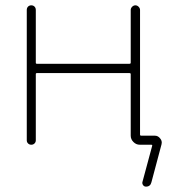

<svg xmlns="http://www.w3.org/2000/svg" viewBox="-20 -567 651 725"><path d="M507.8 -20.5Q494.1 -20.5 483.9 -30.8Q473.6 -41 473.6 -54.7V-287.1Q473.6 -291 468.8 -291H119.1Q115.2 -291 115.2 -287.1V-37.1Q115.2 -30.3 110.4 -25.4Q105.5 -20.5 98.1 -20.5Q90.8 -20.5 85.9 -25.4Q81.1 -30.3 81.1 -37.1V-529.3Q81.1 -537.1 85.9 -542Q90.8 -546.9 98.1 -546.9Q105.5 -546.9 110.4 -542Q115.2 -537.1 115.2 -529.3V-330.1Q115.2 -326.2 119.1 -326.2H468.8Q473.6 -326.2 473.6 -330.1V-529.3Q473.6 -536.1 479 -541.5Q484.4 -546.9 491.2 -546.9Q498 -546.9 503.4 -541.5Q508.8 -536.1 508.8 -529.3V-58.6Q508.8 -54.7 513.7 -54.7H564.5Q577.1 -54.7 585 -43.9Q590.8 -37.1 590.8 -28.3Q590.8 -25.4 589.8 -21.5L551.8 121.1Q547.9 137.7 531.2 137.7Q524.4 137.7 520.5 132.3Q516.6 127 517.6 121.1L554.7 -16.6Q555.7 -20.5 550.8 -20.5Z"/></svg>

Font: Gen Jyuu Gothic ExtraLight
Style: Regular
Weight: 100
Designer: [Source Han Sans]
Ryoko NISHIZUKA  (kana & ideographs); Paul D. Hunt (Latin, Greek & Cyrillic); Wenlong ZHANG  (bopomofo
Version: Version 1.002.20150607